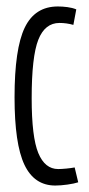

<svg xmlns="http://www.w3.org/2000/svg" viewBox="-20 -564 275 594"><path d="M25 -263Q25 -413 56.5 -478.5Q88 -544 159 -544Q173 -544 188.5 -542Q204 -540 216 -535L207 -487Q186 -493 164 -493Q119 -493 98.5 -441Q78 -389 78 -260Q78 -140 98.5 -90.5Q119 -41 160 -41Q170 -41 185.5 -42.5Q201 -44 211 -46L222 0Q210 4 189 7Q168 10 151 10Q86 10 55.5 -54.5Q25 -119 25 -263Z"/></svg>

Font: Georama Extra Condensed Light
Style: Regular
Weight: 300
Width: 2
Designer: Jean-Baptiste Levee
Foundry: Production Type
Version: Version 1.000